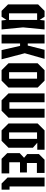

<svg xmlns="http://www.w3.org/2000/svg" viewBox="930 -1530 600 2501"><g transform="rotate(90 1230.5 -280.0)"><path d="M122 0 38 -84V-476L122 -560H198L240 -496L247 -560H364L337 -280L364 0H247L240 -64L198 0ZM154 -97H240V-463H154Z M431 0V-560H547V-341H574L629 -560H747L674 -302L753 0H633L578 -241H547V0Z M805 -90V-470L895 -560H1031L1121 -470V-90L1031 0H895ZM921 -98H1005V-462H921Z M1513 -560V-90L1423 0H1287L1197 -90V-560H1313V-102H1397V-560Z M1589 -90V-470L1679 -560H1931V-465H1840L1905 -408V-90L1815 0H1679ZM1705 -98H1789V-462H1705Z M2049 0 1975 -74V-236L2036 -293L1987 -334V-486L2061 -560H2233V-460H2104V-330H2227V-240H2094V-100H2239V0Z M2293 -560H2409V-104H2451V0H2371L2293 -78Z"/></g></svg>

Font: Tektur Condensed Medium
Style: Regular
Weight: 500
Width: 3
Designer: Adam Jagosz
Foundry: Adam Jagosz
Version: Version 1.005;gftools[0.9.30]